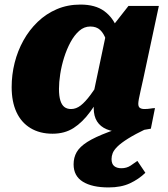

<svg xmlns="http://www.w3.org/2000/svg" viewBox="-20 -572 734 840"><path d="M514 -329 459 -336Q453 -372 443.5 -399Q434 -426 418 -441Q402 -456 375 -456Q348 -456 326.5 -437Q305 -418 288.5 -387.5Q272 -357 260.5 -320.5Q249 -284 243.5 -248Q238 -212 238 -183Q238 -152 244 -132.5Q250 -113 261.5 -104Q273 -95 291 -95Q313 -95 333 -110.5Q353 -126 376 -157Q399 -188 429 -235L446 -198Q409 -130 375 -83.5Q341 -37 302 -12Q263 13 210 13Q154 13 113.5 -11.5Q73 -36 52 -81.5Q31 -127 31 -191Q31 -245 44 -297Q57 -349 82.5 -395Q108 -441 145 -476.5Q182 -512 229 -532Q276 -552 332 -552Q397 -552 436 -523.5Q475 -495 493.5 -445.5Q512 -396 514 -329ZM675 -546 607 -228Q600 -196 595 -174.5Q590 -153 587.5 -139Q585 -125 585 -118Q585 -105 592 -100Q599 -95 612 -95Q626 -95 638 -97Q650 -99 658 -99L640 -9Q623 -6 602.5 -2.5Q582 1 559 3Q536 5 511 5Q474 5 446.5 -6.5Q419 -18 404.5 -41Q390 -64 390 -99Q390 -106 390.5 -116Q391 -126 392 -141L382 -130L444 -424L455 -435L542 -546ZM606 -43 623 -10Q571 15 540 34.5Q509 54 493.5 69.5Q478 85 473 98Q468 111 468 124Q468 145 479.5 154.5Q491 164 511 164Q534 164 551.5 152.5Q569 141 581 132L616 184Q587 212 548.5 230Q510 248 455 248Q383 248 342.5 223Q302 198 302 147Q302 117 315.5 93.5Q329 70 362 49Q395 28 455 5.5Q515 -17 606 -43Z"/></svg>

Font: Roboto Serif 20pt ExtraBold
Style: Italic
Weight: 800
Italic angle: -10°
Version: Version 1.007